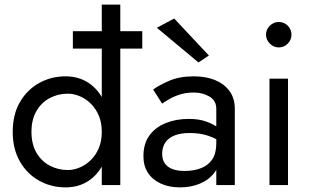

<svg xmlns="http://www.w3.org/2000/svg" viewBox="-20 -800 1355 830"><path d="M295 -590H595V-665H295ZM420 -780V0H500V-780ZM35 -230Q35 -156 66 -102Q97 -48 149 -19Q201 10 263 10Q321 10 364 -19Q407 -48 431.5 -102Q456 -156 456 -230Q456 -305 431.5 -358.5Q407 -412 364 -441Q321 -470 263 -470Q201 -470 149 -441Q97 -412 66 -358.5Q35 -305 35 -230ZM116 -230Q116 -283 137.5 -320Q159 -357 195 -376Q231 -395 273 -395Q299 -395 325 -384Q351 -373 372.5 -352Q394 -331 407 -300.5Q420 -270 420 -230Q420 -190 407 -159.5Q394 -129 372.5 -108Q351 -87 325 -76Q299 -65 273 -65Q231 -65 195 -84Q159 -103 137.5 -140Q116 -177 116 -230Z M681 -135Q681 -163 694 -183Q707 -203 733.5 -214Q760 -225 800 -225Q844 -225 879 -213.5Q914 -202 948 -178V-225Q941 -234 922 -248.5Q903 -263 871.5 -274.5Q840 -286 796 -286Q741 -286 696.5 -268Q652 -250 626 -214.5Q600 -179 600 -125Q600 -83 619.5 -53Q639 -23 675 -6.5Q711 10 758 10Q806 10 845 -6.5Q884 -23 907.5 -54.5Q931 -86 931 -130L915 -180Q915 -137 897.5 -111Q880 -85 849 -73Q818 -61 778 -61Q746 -61 724.5 -69.5Q703 -78 692 -94.5Q681 -111 681 -135ZM681 -352Q692 -360 711.5 -371.5Q731 -383 758 -391.5Q785 -400 818 -400Q856 -400 885.5 -382.5Q915 -365 915 -330V0H995V-330Q995 -375 972.5 -406Q950 -437 910.5 -453.5Q871 -470 818 -470Q756 -470 712 -451Q668 -432 642 -413ZM658 -680 838 -530 883 -560 733 -720Z M1130 -650Q1130 -628 1146.5 -611.5Q1163 -595 1185 -595Q1208 -595 1224 -611.5Q1240 -628 1240 -650Q1240 -673 1224 -689Q1208 -705 1185 -705Q1163 -705 1146.5 -689Q1130 -673 1130 -650ZM1145 -460V0H1225V-460Z"/></svg>

Font: Glinicke Jost Regular
Style: Regular
Weight: 400
Version: Version 3.710